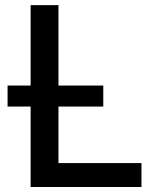

<svg xmlns="http://www.w3.org/2000/svg" viewBox="-20 -748 625 768"><path d="M102.5 0V-727.5H213.9V-95.7H545.9V0ZM10.3 -321.8V-405.8H393.1V-321.8Z"/></svg>

Font: Inter 18pt Medium
Style: Regular
Weight: 500
Designer: Rasmus Andersson
Foundry: rsms
Version: Version 4.001;git-66647c0bb